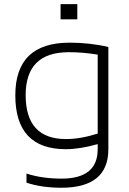

<svg xmlns="http://www.w3.org/2000/svg" viewBox="-20 -718 620 924"><path d="M450.2 -455.1Q379.4 -466.8 311 -466.8Q103.5 -466.8 103.5 -260.3Q103.5 -48.8 297.4 -48.8Q367.7 -48.8 450.2 -75.2ZM501.5 0Q501.5 185.5 275.4 185.5Q180.7 185.5 107.4 161.1V117.2Q182.1 141.6 276.4 141.6Q450.2 141.6 450.2 0V-24.4Q363.3 0 296.9 0Q53.7 0 53.7 -259.3Q53.7 -512.7 314.9 -512.7Q414.1 -512.7 501.5 -491.7ZM352.1 -698.2V-625H271.5V-698.2Z"/></svg>

Font: Sansation Light
Style: Light
Weight: 300
Designer: Bernd Montag
Version: Version 1.301